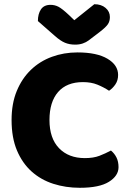

<svg xmlns="http://www.w3.org/2000/svg" viewBox="-20 -874 611 912"><path d="M374 -484Q297 -484 256 -437Q215 -390 215 -304Q215 -217 260.5 -170Q306 -123 383 -123Q424 -123 452.5 -134Q481 -145 507 -159Q524 -145 533.5 -125.5Q543 -106 543 -80Q543 -39 497.5 -10.5Q452 18 359 18Q292 18 233 -1Q174 -20 130 -59.5Q86 -99 60.5 -159.5Q35 -220 35 -304Q35 -382 59.5 -441.5Q84 -501 126.5 -542Q169 -583 226 -604Q283 -625 348 -625Q440 -625 490.5 -595Q541 -565 541 -518Q541 -492 528 -473Q515 -454 498 -443Q472 -460 442.5 -472Q413 -484 374 -484ZM333 -778 428 -854Q461 -854 481.5 -836.5Q502 -819 502 -793Q502 -773 492.5 -759Q483 -745 456 -724L401 -682Q389 -673 373 -667.5Q357 -662 337 -662Q310 -662 288.5 -671Q267 -680 241 -703L160 -774Q160 -808 174.5 -829.5Q189 -851 220 -851Q240 -851 257.5 -842Q275 -833 307 -803Z"/></svg>

Font: Baloo Tamma
Style: Regular
Weight: 400
Designer: Divya Kowshik and Ek Type
Foundry: Ek Type
Version: Version 1.007;PS 1.000;hotconv 1.0.88;makeotf.lib2.5.647800